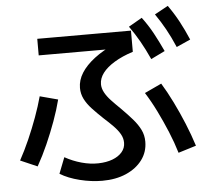

<svg xmlns="http://www.w3.org/2000/svg" viewBox="-60 -918 1119 1039"><g transform="rotate(-5 500.0 -398.0)"><path d="M454 58Q395 58 332.5 42.5Q270 27 226 0L260 -87Q303 -63 350 -50Q397 -37 441 -38Q485 -39 518 -51.5Q551 -64 570 -86Q589 -108 589 -137Q589 -162 576 -184.5Q563 -207 540.5 -230Q518 -253 490 -278Q456 -310 430.5 -337.5Q405 -365 391 -393Q377 -421 377 -453Q377 -495 401.5 -534Q426 -573 473 -609Q520 -645 589 -676L607 -648H170V-738H679V-623Q620 -604 578 -578.5Q536 -553 514 -524Q492 -495 492 -463Q492 -441 504 -418.5Q516 -396 538 -372.5Q560 -349 588 -322Q623 -287 649 -257Q675 -227 689.5 -197.5Q704 -168 704 -133Q704 -77 672 -34Q640 9 584 33.5Q528 58 454 58ZM20 -90Q48 -141 73.5 -199Q99 -257 120.5 -316Q142 -375 156 -427L254 -401Q240 -346 218 -285.5Q196 -225 169.5 -165Q143 -105 112 -50ZM878 -57Q861 -114 836.5 -173Q812 -232 784 -289Q756 -346 725 -395L817 -438Q847 -389 876 -330Q905 -271 930.5 -209Q956 -147 975 -87ZM775 -575Q750 -630 725 -674Q700 -718 670 -760L743 -802Q776 -758 801 -712Q826 -666 851 -612ZM918 -628Q894 -684 869.5 -728Q845 -772 816 -814L889 -854Q921 -809 946 -762.5Q971 -716 994 -662Z"/></g></svg>

Font: M PLUS 1 Code Medium
Style: Regular
Weight: 500
Designer: Coji Morishita
Foundry: UNDERFOREST DESIGN
Version: Version 1.002